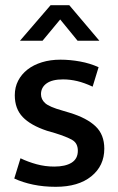

<svg xmlns="http://www.w3.org/2000/svg" viewBox="-20 -710 456 740"><path d="M337 -376Q305 -391 277.5 -397.5Q250 -404 223 -404Q181 -404 159.5 -388.5Q138 -373 138 -347Q138 -327 154 -312.5Q170 -298 220 -284L250 -275Q315 -255 348.5 -223Q382 -191 382 -137Q382 -71 332 -30.5Q282 10 195 10Q148 10 107.5 1.5Q67 -7 35 -22L59 -100Q88 -86 121 -77Q154 -68 189 -68Q232 -68 256 -83Q280 -98 280 -129Q280 -158 258.5 -170.5Q237 -183 192 -197L161 -206Q98 -227 67.5 -259Q37 -291 37 -343Q37 -374 50 -399Q63 -424 86 -442Q109 -460 141.5 -470Q174 -480 213 -480Q250 -480 288.5 -473Q327 -466 360 -451ZM363 -553H279L212 -635L144 -553H57L175 -690H247Z"/></svg>

Font: Mukta Mahee Medium
Style: Regular
Weight: 500
Designer: Shuchita Grover, Noopur Datye, Girish Dalvi, Yashodeep Gholap
Foundry: Ek Type
Version: Version 2.538;PS 1.000;hotconv 16.6.51;makeotf.lib2.5.65220;